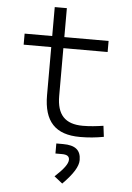

<svg xmlns="http://www.w3.org/2000/svg" viewBox="-62 -719 709 1032"><g transform="rotate(5 293.0 -203.5)"><path d="M386.7 9.8C432.6 9.8 471.2 5.9 514.6 -2L507.3 -61C468.3 -55.2 434.1 -51.3 396.5 -51.3C300.8 -51.3 256.3 -99.1 256.3 -200.2V-458H495.1V-517.6H256.3V-673.8H190.9V-517.6H42V-458H190.9V-198.7C190.9 -57.1 253.4 9.8 386.7 9.8ZM313.5 267.6C370.1 210.4 396 168.5 396 133.8C396 80.1 365.7 55.7 299.8 55.7H263.2V109.9H298.3C325.7 109.9 338.4 118.2 338.4 137.2C338.4 158.7 316.9 188.5 269 232.4Z"/></g></svg>

Font: Cascadia Mono Light
Style: Regular
Weight: 300
Monospace: yes
Designer: Aaron Bell
Foundry: Saja Typeworks
Version: Version 2404.023